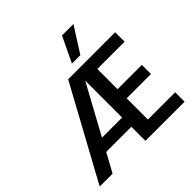

<svg xmlns="http://www.w3.org/2000/svg" viewBox="-232 -1160 1369 1369"><g transform="rotate(-45 452.0 -476.0)"><path d="M14 0 396 -700H870V-605H595V-401H840V-309H595V-95H870V0H475V-607L144 0ZM155 -142 205 -235H532V-142ZM494 -760 586 -952H701L579 -760Z"/></g></svg>

Font: Host Grotesk SemiBold
Style: Regular
Weight: 600
Designer: Doukan Karapınar
Foundry: Element Type
Version: Version 1.003